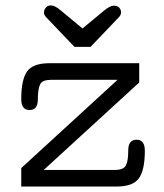

<svg xmlns="http://www.w3.org/2000/svg" viewBox="-20 -681 600 701"><path d="M310.5 -509.8H252L148.4 -618.2Q140.6 -626 140.6 -635.7Q140.6 -645.5 147.5 -653.3Q153.3 -661.1 165 -661.1Q166 -661.1 167 -661.1Q180.7 -661.1 202.1 -642.6L281.2 -577.1L360.4 -642.6Q381.8 -660.2 395.5 -660.2Q409.2 -660.2 415.5 -652.8Q421.9 -645.5 421.9 -635.7Q421.9 -626 414.1 -618.2ZM139.6 -60.5H398.4Q430.7 -60.5 439.5 -76.7Q448.2 -92.8 448.2 -131.8Q448.2 -170.9 478.5 -170.9Q508.8 -170.9 508.8 -130.9Q508.8 -60.5 487.3 -30.3Q465.8 0 406.2 0H57.6V-67.4L409.2 -389.6H167Q135.7 -389.6 127 -374Q118.2 -357.4 118.2 -318.4Q118.2 -279.3 87.9 -279.3Q57.6 -279.3 57.6 -319.3Q57.6 -390.6 79.1 -420.4Q100.6 -450.2 160.2 -450.2H488.3V-379.9Z"/></svg>

Font: Jura
Style: Medium
Weight: 500
Version: Version 2.6.1